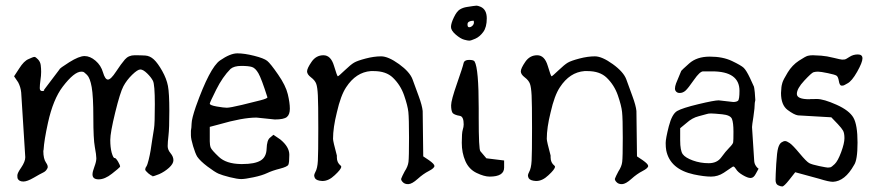

<svg xmlns="http://www.w3.org/2000/svg" viewBox="-20 -631 3134 686"><path d="M310.5 -7.8Q310.5 -17.6 317.4 -35.6Q324.2 -53.7 324.2 -65.4Q324.2 -77.1 318.8 -106Q313.5 -134.8 313.5 -210.9Q313.5 -287.1 307.6 -319.8Q301.8 -352.5 291 -363.3Q280.3 -374 276.4 -374.5Q272.5 -375 270.5 -375Q245.1 -375 204.1 -321.3Q169.9 -276.4 151.4 -192.4Q137.7 -129.9 135.7 -95.7Q135.7 -93.8 134.8 -91.8Q134.8 -63.5 144.5 -49.8Q151.4 -40 150.4 -33.2Q150.4 -30.3 148.4 -28.3Q144.5 -19.5 134.3 -14.6Q124 -9.8 100.6 3.9Q77.1 17.6 63.5 17.6Q47.9 17.6 43 6.8Q42 3.9 42 -4.4Q42 -12.7 55.7 -32.2Q70.3 -53.7 70.3 -69.3L55.7 -300.8Q53.7 -320.3 44.9 -336.9L30.3 -358.4L48.8 -386.7Q65.4 -413.1 82 -419.9Q98.6 -427.7 103 -427.7Q107.4 -427.7 115.7 -418.9Q124 -410.2 125.5 -398.4Q127 -386.7 127 -374Q127 -361.3 124.5 -344.2Q122.1 -327.1 122.1 -316.4Q122.1 -305.7 130.9 -305.7Q138.7 -305.7 137.7 -309.6V-310.5L192.4 -382.8Q192.4 -386.7 227.5 -408.7Q262.7 -430.7 282.2 -430.7Q301.8 -430.7 321.3 -414.1Q340.8 -397.5 348.1 -372.1Q355.5 -346.7 365.7 -346.7Q376 -346.7 394.5 -375Q413.1 -403.3 426.3 -418.5Q439.5 -433.6 460.9 -433.6Q482.4 -433.6 499 -432.6Q515.6 -431.6 529.8 -418.5Q543.9 -405.3 559.6 -377.4Q575.2 -349.6 580.1 -323.7Q585 -297.9 585 -234.9Q585 -171.9 582 -147Q579.1 -122.1 579.1 -108.9Q579.1 -95.7 589.4 -83.5Q599.6 -71.3 599.6 -58.6Q599.6 -45.9 584 -31.7Q568.4 -17.6 548.8 -8.8Q529.3 -1 524.4 -1V-2.9Q520.5 -2.9 509.8 -11.7Q499 -21.5 499 -24.4Q499 -25.4 499 -26.4Q499 -31.2 502.9 -36.1Q506.8 -42 511.2 -60.1Q515.6 -78.1 518.1 -93.3Q520.5 -108.4 523.9 -131.8Q527.3 -155.3 530.3 -171.9Q533.2 -188.5 533.2 -258.8Q533.2 -329.1 526.4 -342.3Q519.5 -355.5 505.4 -369.1Q491.2 -382.8 481.4 -382.8Q471.7 -382.8 452.1 -363.8Q432.6 -344.7 420.9 -322.8Q409.2 -300.8 391.6 -229Q374 -157.2 374 -130.9Q374 -104.5 378.9 -85.9Q384.8 -65.4 389.6 -66.4Q393.6 -67.4 402.3 -52.7Q409.2 -40 409.2 -37.1Q409.2 -36.1 408.2 -34.2Q405.3 -30.3 379.9 -10.3Q354.5 9.8 332.5 9.8Q310.5 9.8 310.5 -7.8Z M729.5 -126Q729.5 -112.3 732.9 -103.5Q736.3 -94.7 762.2 -70.3Q788.1 -45.9 839.8 -44.9H846.7Q889.6 -44.9 910.6 -57.1Q931.6 -69.3 932.6 -99.6Q933.6 -129.9 944.3 -138.7L957 -149.4L981.4 -132.8Q1013.7 -106.4 1013.7 -78.1Q1013.7 -49.8 1010.3 -42.5Q1006.8 -35.2 980 -28.3Q953.1 -21.5 934.6 -12.7Q916 -3.9 885.7 2.4Q855.5 8.8 841.8 8.8Q828.1 8.8 800.8 2Q773.4 -4.9 760.3 -10.7Q747.1 -16.6 721.2 -36.1Q695.3 -55.7 684.6 -71.3Q677.7 -83 669.9 -108.9Q662.1 -134.8 662.1 -147.5V-164.1Q664.1 -172.9 664.6 -189.9Q665 -207 679.7 -250Q729.5 -389.6 766.1 -415Q802.7 -440.4 828.1 -440.4Q853.5 -440.4 888.2 -431.6Q922.9 -422.9 934.6 -413.6Q946.3 -404.3 973.6 -364.7Q1001 -325.2 1008.3 -294.4Q1015.6 -263.7 1015.6 -242.7Q1015.6 -221.7 1004.9 -212.9Q994.1 -204.1 961.9 -204.1L896.5 -210.9Q846.7 -210.9 762.7 -186.5L729.5 -177.7ZM803.7 -384.8Q775.4 -356.4 752.4 -310.5Q729.5 -264.6 729.5 -260.7Q729.5 -254.9 754.4 -250.5Q779.3 -246.1 790.5 -246.1Q801.8 -246.1 844.7 -256.3Q887.7 -266.6 911.6 -272.9Q935.5 -279.3 935.5 -283.2Q914.1 -350.6 903.3 -369.1Q892.6 -387.7 880.4 -391.6Q868.2 -395.5 842.3 -395.5Q816.4 -395.5 803.7 -384.8Z M1216.8 -319.3Q1197.3 -290 1183.6 -229.5Q1169.9 -174.8 1169.9 -134.8Q1169.9 -126 1183.6 -75.2Q1183.6 -75.2 1183.6 -68.4Q1183.6 -49.8 1197.3 -39.1Q1199.2 -38.1 1199.2 -35.2Q1199.2 -26.4 1175.8 -4.9Q1154.3 15.6 1132.8 15.6Q1131.8 15.6 1130.9 15.6Q1111.3 14.6 1105.5 5.9Q1103.5 2 1102.5 -2.9Q1102.5 -8.8 1106.4 -15.6Q1114.3 -29.3 1115.7 -56.6Q1117.2 -84 1117.2 -172.4Q1117.2 -260.7 1115.7 -290Q1114.3 -319.3 1109.9 -331.5Q1105.5 -343.8 1091.3 -354.5Q1077.1 -365.2 1077.1 -376Q1077.1 -386.7 1093.3 -410.2Q1109.4 -433.6 1135.7 -433.6Q1162.1 -433.6 1173.3 -396Q1184.6 -358.4 1187 -358.4Q1189.5 -358.4 1211.4 -379.4Q1233.4 -400.4 1245.1 -407.2Q1256.8 -414.1 1286.6 -421.9Q1316.4 -429.7 1341.8 -429.7Q1367.2 -429.7 1405.8 -401.9Q1444.3 -374 1454.1 -347.2Q1463.9 -320.3 1476.1 -287.1Q1488.3 -253.9 1490.2 -234.4L1492.2 -72.3L1512.7 -58.6Q1532.2 -44.9 1532.2 -38.1Q1532.2 -30.3 1512.2 -20Q1492.2 -9.8 1472.2 8.3Q1452.1 26.4 1439 26.9Q1425.8 27.3 1418.9 19.5Q1413.1 13.7 1413.1 7.8Q1414.1 7.8 1414.1 5.9Q1416 0 1425.8 -18.6Q1437.5 -36.1 1439.5 -52.7Q1441.4 -69.3 1441.4 -138.7Q1441.4 -208 1439 -231Q1436.5 -253.9 1423.8 -290.5Q1411.1 -327.1 1383.8 -353.5Q1359.4 -377 1315.4 -377Q1315.4 -377 1304.7 -377Q1252 -373 1216.8 -319.3Z M1696.8 -606.9Q1719.2 -597.2 1719.2 -565.4Q1719.2 -533.7 1706.5 -516.6Q1693.8 -499.5 1678.2 -492.7Q1662.6 -485.8 1656.7 -485.8Q1650.9 -485.8 1638.2 -489.3Q1625.5 -492.7 1608.4 -507.3Q1591.3 -522 1591.3 -534.7Q1591.3 -547.4 1601.6 -568.8Q1611.8 -590.3 1623 -597.2Q1634.3 -604 1647.9 -606Q1661.6 -607.9 1669.9 -609.4Q1678.2 -610.8 1682.6 -610.8Q1687 -610.8 1696.8 -606.9ZM1671.4 -557.1Q1650.9 -556.2 1650.4 -544.9Q1649.9 -533.7 1656.2 -533.7Q1662.6 -533.7 1668 -539.1Q1673.3 -544.4 1673.3 -550.8Q1673.3 -557.1 1671.4 -557.1ZM1717.8 -65.4 1781.2 -57.6V-32.2Q1781.2 0 1729.5 0Q1710 0 1682.6 -13.2Q1655.3 -26.4 1642.6 -55.7Q1629.9 -85 1629.9 -120.6Q1629.9 -156.2 1633.3 -167Q1636.7 -177.7 1636.7 -186.5Q1636.7 -213.9 1624 -216.8Q1600.6 -220.7 1596.2 -229Q1591.8 -237.3 1591.8 -254.9Q1591.8 -272.5 1612.8 -332.5Q1633.8 -392.6 1636.2 -404.8Q1638.7 -417 1655.8 -417Q1672.9 -417 1675.8 -411.1Q1690.4 -385.7 1690.4 -244.1Q1690.4 -244.1 1690.4 -210Q1690.4 -96.7 1696.3 -90.8Q1707 -78.1 1717.8 -65.4Z M1980.5 -319.3Q1960.9 -290 1947.3 -229.5Q1933.6 -174.8 1933.6 -134.8Q1933.6 -126 1947.3 -75.2Q1947.3 -75.2 1947.3 -68.4Q1947.3 -49.8 1960.9 -39.1Q1962.9 -38.1 1962.9 -35.2Q1962.9 -26.4 1939.5 -4.9Q1918 15.6 1896.5 15.6Q1895.5 15.6 1894.5 15.6Q1875 14.6 1869.1 5.9Q1867.2 2 1866.2 -2.9Q1866.2 -8.8 1870.1 -15.6Q1877.9 -29.3 1879.4 -56.6Q1880.9 -84 1880.9 -172.4Q1880.9 -260.7 1879.4 -290Q1877.9 -319.3 1873.5 -331.5Q1869.1 -343.8 1855 -354.5Q1840.8 -365.2 1840.8 -376Q1840.8 -386.7 1856.9 -410.2Q1873 -433.6 1899.4 -433.6Q1925.8 -433.6 1937 -396Q1948.2 -358.4 1950.7 -358.4Q1953.1 -358.4 1975.1 -379.4Q1997.1 -400.4 2008.8 -407.2Q2020.5 -414.1 2050.3 -421.9Q2080.1 -429.7 2105.5 -429.7Q2130.9 -429.7 2169.4 -401.9Q2208 -374 2217.8 -347.2Q2227.5 -320.3 2239.7 -287.1Q2252 -253.9 2253.9 -234.4L2255.9 -72.3L2276.4 -58.6Q2295.9 -44.9 2295.9 -38.1Q2295.9 -30.3 2275.9 -20Q2255.9 -9.8 2235.8 8.3Q2215.8 26.4 2202.6 26.9Q2189.5 27.3 2182.6 19.5Q2176.8 13.7 2176.8 7.8Q2177.7 7.8 2177.7 5.9Q2179.7 0 2189.5 -18.6Q2201.2 -36.1 2203.1 -52.7Q2205.1 -69.3 2205.1 -138.7Q2205.1 -208 2202.6 -231Q2200.2 -253.9 2187.5 -290.5Q2174.8 -327.1 2147.5 -353.5Q2123 -377 2079.1 -377Q2079.1 -377 2068.4 -377Q2015.6 -373 1980.5 -319.3Z M2622.1 -306.6Q2622.1 -376 2524.4 -376Q2524.4 -376 2492.2 -376Q2480.5 -376 2459.5 -345.7Q2438.5 -315.4 2429.2 -307.1Q2419.9 -298.8 2408.2 -298.8Q2398.4 -298.8 2393.6 -306.6Q2391.6 -309.6 2391.6 -314.5Q2391.6 -322.3 2395.5 -333Q2412.1 -374 2414.1 -377.9Q2415 -379.9 2442.4 -404.3Q2469.7 -428.7 2516.1 -428.7Q2562.5 -428.7 2595.2 -413.1Q2627.9 -397.5 2637.2 -388.7Q2646.5 -379.9 2659.7 -352.1Q2672.9 -324.2 2673.8 -321.3Q2674.8 -318.4 2676.8 -300.8Q2678.7 -277.3 2678.7 -273.4Q2677.7 -268.6 2676.8 -263.7Q2676.8 -247.1 2671.9 -213.9Q2667 -183.6 2667 -177.7Q2667 -176.8 2667 -175.8L2674.8 -54.7Q2675.8 -42 2686.5 -31.2L2690.4 -28.3L2680.7 -10.7Q2672.9 4.9 2662.1 4.9Q2662.1 4.9 2661.1 4.9Q2651.4 4.9 2633.8 -5.4Q2616.2 -15.6 2609.4 -27.3Q2604.5 -35.2 2600.6 -36.1Q2596.7 -35.2 2594.7 -33.2Q2586.9 -27.3 2565.9 -13.7Q2544.9 0 2520.5 0Q2496.1 0 2459 -7.8Q2374 -26.4 2360.4 -93.8Q2358.4 -104.5 2358.4 -120.1Q2358.4 -135.7 2369.6 -179.7Q2380.9 -223.6 2399.4 -234.4Q2418 -245.1 2475.1 -258.8Q2532.2 -272.5 2547.9 -272.5L2599.6 -266.6Q2611.3 -266.6 2616.7 -271Q2622.1 -275.4 2622.1 -306.6ZM2432.6 -191.4 2410.2 -172.9V-129.9Q2410.2 -92.8 2419.4 -80.1Q2428.7 -67.4 2455.6 -57.6Q2482.4 -47.9 2512.2 -47.9Q2542 -47.9 2557.1 -68.8Q2572.3 -89.8 2585.4 -103Q2598.6 -116.2 2599.6 -122.6Q2600.6 -128.9 2600.6 -160.6Q2600.6 -192.4 2595.2 -206.1Q2589.8 -219.7 2560.1 -222.7Q2530.3 -225.6 2520.5 -225.6Q2510.7 -225.6 2505.4 -223.6Q2500 -221.7 2476.6 -215.8Q2453.1 -210 2432.6 -191.4Z M2770.5 -298.8Q2771.5 -314.5 2772 -319.8Q2772.5 -325.2 2775.4 -335.4Q2778.3 -345.7 2794.4 -372.1Q2810.5 -398.4 2834.5 -414.1Q2858.4 -429.7 2866.2 -431.6Q2874 -433.6 2884.3 -433.6Q2894.5 -433.6 2914.1 -432.1Q2933.6 -430.7 2959 -424.3Q2984.4 -418 2988.8 -418Q2993.2 -418 2997.6 -418.5Q3002 -418.9 3015.1 -427.7Q3028.3 -436.5 3044.9 -436.5Q3061.5 -436.5 3061.5 -422.4Q3061.5 -408.2 3042.5 -374.5Q3023.4 -340.8 3007.8 -333Q2995.1 -325.2 2991.2 -325.2H2985.4Q2979.5 -327.1 2977.1 -341.8Q2974.6 -356.4 2969.2 -360.4Q2963.9 -364.3 2938 -369.6Q2912.1 -375 2902.8 -375Q2893.6 -375 2886.7 -373Q2879.9 -371.1 2853.5 -342.8Q2827.1 -314.5 2827.1 -295.4Q2827.1 -276.4 2872.1 -276.4Q2873 -276.4 2874 -276.9Q2875 -277.3 2898.9 -277.3Q2922.9 -277.3 2968.8 -256.8Q3014.6 -236.3 3029.3 -210.4Q3043.9 -184.6 3043.9 -121.6Q3043.9 -58.6 3031.2 -41Q2999 16.6 2956.1 18.6Q2941.4 18.6 2907.2 7.8L2821.3 -15.6L2799.8 11.7Q2781.2 35.2 2774.9 35.2Q2768.6 35.2 2759.8 30.8Q2751 26.4 2751 11.7Q2751 -2.9 2753.4 -45.4Q2755.9 -87.9 2760.3 -102.5Q2764.6 -117.2 2772 -122.1Q2779.3 -127 2785.2 -127Q2791 -127 2801.8 -119.6Q2812.5 -112.3 2836.9 -83Q2861.3 -53.7 2871.1 -48.3Q2880.9 -43 2907.2 -37.6Q2933.6 -32.2 2938 -32.2Q2942.4 -32.2 2946.8 -33.2Q2951.2 -34.2 2962.4 -44.9Q2973.6 -55.7 2985.4 -87.4Q2997.1 -119.1 2997.1 -137.2Q2997.1 -155.3 2992.2 -164.1Q2987.3 -172.9 2973.6 -187.5L2950.2 -211.9L2831.1 -218.8Q2817.4 -220.7 2793.9 -238.3Q2770.5 -255.9 2770.5 -298.8Z"/></svg>

Font: Drukaatie burti
Style: Light
Weight: 300
Version: Version 0.14